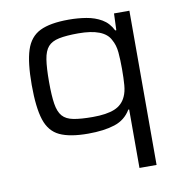

<svg xmlns="http://www.w3.org/2000/svg" viewBox="-81 -594 837 873"><g transform="rotate(-10 338.0 -158.0)"><path d="M493 202V-68H489Q463 -24 413.5 -8Q364 8 291 8Q207 8 160 -14Q113 -36 94.5 -93Q76 -150 76 -254Q76 -358 94.5 -415Q113 -472 160 -495Q207 -518 293 -518Q335 -518 374 -511.5Q413 -505 444 -487Q475 -469 493 -433H498L501 -510H572V202ZM325 -63Q388 -63 425 -78Q462 -93 478 -129Q488 -150 490.5 -181.5Q493 -213 493 -255Q493 -298 490 -332Q487 -366 472 -392Q444 -449 325 -449Q270 -449 236 -442Q202 -435 185 -415.5Q168 -396 162 -357.5Q156 -319 156 -255Q156 -191 162 -153Q168 -115 185 -95.5Q202 -76 236 -69.5Q270 -63 325 -63Z"/></g></svg>

Font: Saira Expanded
Style: Regular
Weight: 400
Width: 7
Designer: Hector Gatti with collaboration of the Omnibus-Type team
Foundry: Omnibus-Type
Version: Version 1.100; ttfautohint (v1.8.3)